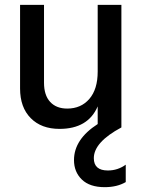

<svg xmlns="http://www.w3.org/2000/svg" viewBox="-20 -527 591 794"><path d="M500 226Q464 247 413 247Q351 247 318.5 215.5Q286 184 286 135Q286 49 384 -14V-87Q344 6 226 6Q151 6 107 -38.5Q63 -83 63 -161V-507H162V-185Q162 -133 187.5 -105.5Q213 -78 258 -78Q315 -78 349.5 -118Q384 -158 384 -231V-507H482V0Q368 61 368 127Q368 178 426 178Q467 178 500 154Z"/></svg>

Font: Hind Madurai Medium
Style: Regular
Weight: 500
Designer: Jyotish Sonowal
Foundry: Indian Type Foundry
Version: Version 1.001;PS 1.0;hotconv 1.0.86;makeotf.lib2.5.63406; tt